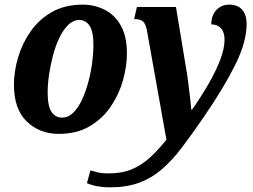

<svg xmlns="http://www.w3.org/2000/svg" viewBox="-20 -566 1088 826"><path d="M451 240Q396 240 354 222L369 167Q379 170 398.5 175Q418 180 448 180Q505 180 547.5 162Q590 144 625.5 111.5Q661 79 696 35L613 -430Q608 -460 597 -472Q586 -484 557 -484L569 -536H737L780 -276Q785 -249 789.5 -213Q794 -177 798 -143.5Q802 -110 803 -94H806Q844 -148 876 -203Q908 -258 927 -307.5Q946 -357 946 -395Q946 -427 931 -444Q916 -461 889 -461Q889 -500 911 -523Q933 -546 966 -546Q1003 -546 1022 -524Q1041 -502 1041 -463Q1041 -386 992.5 -288Q944 -190 859 -66Q807 10 763.5 67.5Q720 125 675.5 163Q631 201 577.5 220.5Q524 240 451 240ZM233 10Q150 10 95 -43.5Q40 -97 40 -201Q40 -258 57.5 -318Q75 -378 111 -430Q147 -482 203 -514Q259 -546 336 -546Q387 -546 430.5 -524Q474 -502 500 -455.5Q526 -409 526 -337Q526 -282 509.5 -222Q493 -162 457.5 -109Q422 -56 366 -23Q310 10 233 10ZM247 -60Q274 -60 296 -82Q318 -104 334 -139.5Q350 -175 361 -217Q372 -259 377 -300Q382 -341 382 -372Q382 -430 365.5 -455Q349 -480 321 -480Q295 -480 273.5 -459Q252 -438 235.5 -403.5Q219 -369 208 -327.5Q197 -286 191 -244.5Q185 -203 185 -168Q185 -110 201.5 -85Q218 -60 247 -60Z"/></svg>

Font: Noto Serif SemiCondensed
Style: Bold Italic
Weight: 700
Width: 4
Italic angle: -12°
Designer: Monotype Design Team
Foundry: Monotype Imaging Inc.
Version: Version 2.014